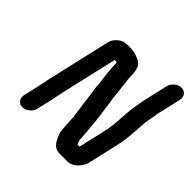

<svg xmlns="http://www.w3.org/2000/svg" viewBox="-188 -846 1068 1068"><g transform="rotate(45 346.0 -311.5)"><path d="M165 -31 187 -126C191 -145 196 -172 201 -195L278 -529C285 -528 290 -525 295 -524C297 -472 302 -422 310 -373C311 -355 311 -335 315 -318C318 -298 322 -275 324 -253C326 -222 333 -203 335 -171C336 -154 342 -144 340 -128L342 -95C342 -89 342 -83 343 -77C345 -56 344 -32 352 -15C364 16 381 58 428 58H490C515 58 537 46 556 23C568 8 577 -6 580 -20L623 -208C633 -253 637 -296 639 -334C642 -364 641 -394 648 -426L654 -458C655 -467 656 -474 657 -481L691 -628C697 -656 679 -681 650 -681C621 -681 591 -656 585 -628L551 -479C548 -463 544 -438 541 -421C528 -348 535 -286 517 -208L480 -48H465C465 -49 465 -49 464 -49C459 -57 459 -62 455 -72C455 -73 455 -73 454 -74C454 -93 452 -106 451 -124L448 -157C447 -174 445 -185 444 -203C440 -249 431 -296 426 -343C424 -350 421 -366 420 -378C419 -408 413 -435 411 -465C408 -491 405 -502 405 -527C404 -572 397 -609 357 -622C341 -630 317 -637 291 -637H274C265 -637 256 -636 248 -635C222 -630 189 -602 182 -573L95 -195C90 -172 86 -146 81 -126L59 -31C53 -3 71 22 100 22C129 22 159 -3 165 -31Z"/></g></svg>

Font: Electronic
Style: HvIt
Weight: 900
Version: Version 1.011